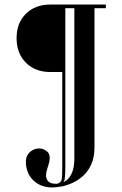

<svg xmlns="http://www.w3.org/2000/svg" viewBox="-20 -719 539 845"><path d="M210 106Q226 106 249.9 101.8Q273.8 97.5 299 86Q324.2 74.5 346.2 54.5Q368.2 34.5 382 3.6Q395.8 -27.2 395.8 -71.2V-699H307.2V-24Q307.2 17 297.1 40.6Q287 64.2 272 75.1Q257 86 241.8 88.4Q226.5 90.8 216 89.2Q200.5 87.8 191.2 77.8Q182 67.8 182.8 51Q182.8 38.8 188 23.6Q193.2 8.5 196.8 -6.9Q200.2 -22.2 197.5 -35.8Q194.8 -49.2 178.8 -58.2Q160.8 -68.8 140.4 -64.5Q120 -60.2 106.2 -44.1Q92.5 -28 94 -1.5Q96.2 46 128.1 76Q160 106 210 106ZM257.2 -699V-683H307.2V-699ZM395.8 -699V-683H445.8V-699ZM241.5 93.8Q261.5 87.8 264.5 70.4Q267.5 53 267.5 18V-699H254V18Q254 52 252.2 67.5Q250.5 83 232.8 89.8ZM53 -551Q53 -484 94 -443Q135 -402 202 -402H254V-699H202Q135 -699 94 -658.5Q53 -618 53 -551Z"/></svg>

Font: Emberly Black
Style: Regular
Weight: 900
Designer: Rajesh Rajput
Foundry: Rajesh Rajput
Version: Version 1.000